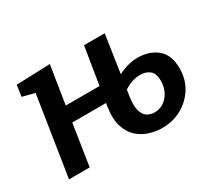

<svg xmlns="http://www.w3.org/2000/svg" viewBox="-109 -732 1041 940"><g transform="rotate(-30 411.5 -262.5)"><path d="M570 11Q535 11 499 -0.5Q463 -12 435 -37.5Q407 -63 393.5 -106.5Q380 -150 390 -214L393 -233H202L166 0H49L119 -448L50 -466L59 -529L250 -536L216 -321H407L441 -532H558L526 -319Q583 -348 638 -348Q702 -348 746 -312.5Q790 -277 790 -200Q790 -139 760.5 -91.5Q731 -44 681.5 -16.5Q632 11 570 11ZM509 -206Q501 -154 509.5 -125Q518 -96 536.5 -85Q555 -74 577 -74Q607 -74 630.5 -90.5Q654 -107 667 -134.5Q680 -162 680 -193Q680 -235 659 -252Q638 -269 607 -269Q559 -269 514 -239Z"/></g></svg>

Font: Bitter SemiBold
Style: Italic
Weight: 600
Italic angle: -9°
Designer: Sol Matas, and Bitter project Authors
Foundry: Sol Matas
Version: Version 2.001